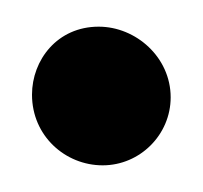

<svg xmlns="http://www.w3.org/2000/svg" viewBox="-20 -117 152 144"><path d="M4 -46C4 -15 29 7 57 7C85 7 108 -16 108 -44C108 -74 82 -97 54 -97C23 -97 4 -72 4 -46Z"/></svg>

Font: Stray Cat
Style: ExBlk
Weight: 1000
Version: Version 1.0